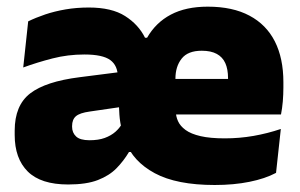

<svg xmlns="http://www.w3.org/2000/svg" viewBox="-20 -528 878 562"><path d="M608.5 13.5Q497 13.5 433 -21Q369 -55.5 347 -114.5L337.5 -144.5Q331 -169.5 329.5 -192.2Q328 -215 328 -235.5L325 -301.5Q325 -336 302.8 -352.2Q280.5 -368.5 227 -368.5Q178.5 -368.5 133.8 -357Q89 -345.5 48 -330.5L62.5 -465.5Q85 -476.5 112.5 -485.8Q140 -495 172 -500.5Q204 -506 240 -506Q307 -506 346.2 -481Q385.5 -456 404.5 -417.5H410.5Q436 -462 480 -485.2Q524 -508.5 588 -508.5Q661 -508.5 710.2 -482.2Q759.5 -456 784.5 -406.8Q809.5 -357.5 809.5 -287.5V-272Q809.5 -252 807.8 -231.2Q806 -210.5 802.5 -193H644Q646 -223.5 646.8 -250.5Q647.5 -277.5 647.5 -299Q647.5 -325.5 639.5 -343.2Q631.5 -361 614.5 -370.2Q597.5 -379.5 570.5 -379.5Q530 -379.5 511.8 -356.5Q493.5 -333.5 493.5 -297.5V-254.5L494.5 -236.5V-204Q494.5 -188 501 -173.5Q507.5 -159 523.2 -147.5Q539 -136 567 -129.5Q595 -123 638 -123Q681 -123 722.2 -130.2Q763.5 -137.5 802 -150.5L788 -22Q756 -5 710.2 4.2Q664.5 13.5 608.5 13.5ZM179.5 12Q99.5 12 61.2 -26Q23 -64 23 -133V-145.5Q23 -219.5 68.2 -254.5Q113.5 -289.5 213 -302L338.5 -318L349 -217L242.5 -201.5Q213.5 -197.5 202.2 -187.8Q191 -178 191 -159V-157Q191 -139.5 202.8 -128.5Q214.5 -117.5 242 -117.5Q268 -117.5 286.5 -124.2Q305 -131 317.8 -142.2Q330.5 -153.5 337.5 -166.5L387 -83H357.5Q342 -57 321 -35.5Q300 -14 266.5 -1Q233 12 179.5 12ZM767 -193H420V-297H767Z"/></svg>

Font: Anek Malayalam Medium ExtraBold
Style: Regular
Weight: 800
Version: Version 1.003